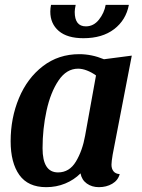

<svg xmlns="http://www.w3.org/2000/svg" viewBox="-20 -754 586 794"><path d="M441 -73Q441 -56 449.5 -45.5Q458 -35 475 -34Q468 -8 444 6Q420 20 389 20Q360 20 339 5Q318 -10 313 -37Q286 -10 249.5 5Q213 20 171 20Q96 20 60 -30.5Q24 -81 24 -170Q24 -266 58.5 -348.5Q93 -431 157.5 -480.5Q222 -530 308 -530Q359 -530 410 -509L525 -524L446 -115Q441 -85 441 -73ZM303 -470Q255 -470 222 -421Q189 -372 172.5 -296.5Q156 -221 156 -141Q156 -41 220 -41Q267 -41 294 -86Q321 -131 332 -193L377 -442Q359 -455 339.5 -462.5Q320 -470 303 -470ZM289 -705Q289 -645 335 -645Q367 -645 389 -672.5Q411 -700 417 -734H513Q501 -671 452 -633.5Q403 -596 325 -596Q258 -596 223 -626Q188 -656 188 -706Q188 -719 191 -734H293Q289 -715 289 -705Z"/></svg>

Font: Sansita Medium Italic
Style: Regular
Weight: 500
Italic angle: -11°
Designer: Pablo Cosgaya
Foundry: Omnibus-Type
Version: Version 1.006